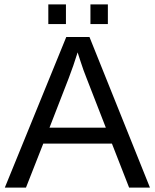

<svg xmlns="http://www.w3.org/2000/svg" viewBox="-20 -857 707 877"><path d="M569.8 0 491.2 -201.2H177.7L98.6 0H2L282.7 -688H388.7L665 0ZM334.5 -617.7 330.1 -604Q317.9 -563.5 293.9 -500L206.1 -273.9H463.4L375 -501Q361.3 -534.7 347.7 -577.1ZM393.1 -747.1V-836.9H472.7V-747.1ZM200.7 -747.1V-836.9H281.2V-747.1Z"/></svg>

Font: Arial
Style: Regular
Weight: 400
Designer: Steve Matteson
Foundry: Ascender Corporation
Version: Version 2.00.3